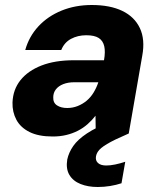

<svg xmlns="http://www.w3.org/2000/svg" viewBox="-20 -534 644 768"><path d="M191 12Q134 12 98 -6Q62 -24 45.5 -55Q29 -86 30 -124Q32 -176 62 -213.5Q92 -251 146 -272Q200 -293 275 -293H396Q402 -327 397 -349Q392 -371 375 -382Q358 -393 325 -393Q291 -393 264 -378.5Q237 -364 225 -334H81Q96 -388 133.5 -428.5Q171 -469 226 -491.5Q281 -514 347 -514Q420 -514 469 -490.5Q518 -467 539.5 -421.5Q561 -376 549 -311L495 0H363L362 -71Q348 -53 330.5 -37.5Q313 -22 291.5 -11Q270 0 245 6Q220 12 191 12ZM249 -102Q271 -102 291 -110Q311 -118 327 -131.5Q343 -145 354.5 -164Q366 -183 373 -204V-205H277Q252 -205 233 -197.5Q214 -190 203.5 -176.5Q193 -163 193 -145Q192 -123 208 -112.5Q224 -102 249 -102ZM371 214Q332 214 302 202Q272 190 257.5 165.5Q243 141 249 104Q255 76 273 50Q291 24 328 -0.5Q365 -25 428 -50L475 -69L495 0L442 24Q403 43 385 58Q367 73 364 91Q361 108 372 118Q383 128 405 128Q421 128 440.5 124Q460 120 481 113L466 199Q445 206 420.5 210Q396 214 371 214Z"/></svg>

Font: DM Sans 16pt Black
Style: Italic
Weight: 900
Italic angle: -10°
Version: Version 4.004;gftools[0.9.30]